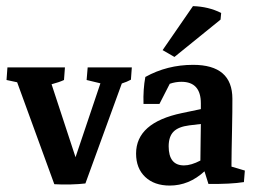

<svg xmlns="http://www.w3.org/2000/svg" viewBox="-20 -590 828 618"><path d="M154.8 2.9 35.2 -325.2 1 -332.5 3.9 -373H189L186 -332.5Q170.4 -325.2 146 -318.8L223.1 -84L303.2 -321.8L258.8 -332.5L262.2 -373H404.3L401.4 -333.5Q389.2 -326.7 372.1 -321.3L254.9 0.5Q235.4 2.9 207 3.7Q178.7 4.4 154.8 2.9Z M526.4 7.3Q476.6 7.3 447.3 -20.5Q418 -48.3 418 -95.7Q418 -195.3 565.9 -226.1L626.5 -238.8V-257.3Q626.5 -326.7 564 -326.7Q544.9 -326.7 526.4 -320.3L493.2 -255.4H441.9Q440.4 -303.2 447.8 -342.3Q518.1 -381.3 601.6 -381.3Q728 -381.3 728 -272Q728 -258.3 727.8 -230Q727.5 -201.7 726.8 -168.7Q726.1 -135.7 725.6 -107.4Q725.1 -79.1 725.1 -64.5V-53.7L768.1 -41L765.1 -3.9Q722.2 2.9 650.9 2L638.2 -38.6Q588.4 7.3 526.4 7.3ZM522.9 -119.1Q522.9 -57.6 572.3 -57.6Q595.2 -57.6 625 -73.2Q625 -102.5 625.7 -132.8Q626.5 -163.1 626.5 -190.9L589.4 -186.5Q554.2 -182.1 538.6 -166.3Q522.9 -150.4 522.9 -119.1ZM541.5 -406.7 503.4 -428.7 601.1 -570.3Q651.4 -568.8 691.9 -548.3L689.9 -526.9Z"/></svg>

Font: Markazi Text SemiBold
Style: Regular
Weight: 600
Designer: Borna Izadpanah (Arabic designer), Fiona Ross (Arabic design director) and Florian Runge (Latin designer)
Foundry: Borna Izadpanah and Florian Runge
Version: Version 1.001; ttfautohint (v1.8.3)